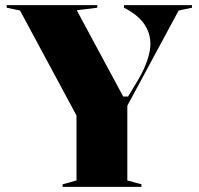

<svg xmlns="http://www.w3.org/2000/svg" viewBox="-20 -728 774 748"><path d="M224 0V-10L278 -25V-278L58 -687L6 -698V-708H359V-698L279 -688L460 -352H479L520 -420Q543 -460 554.5 -495.5Q566 -531 566 -556Q566 -600 541 -635.5Q516 -671 463 -698V-708H728V-698L676 -687L476 -316V-25L531 -10V0Z"/></svg>

Font: Kalnia Thin SemiBold
Style: Regular
Weight: 600
Version: Version 1.105